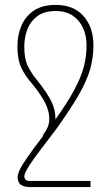

<svg xmlns="http://www.w3.org/2000/svg" viewBox="-20 -521 449 783"><path d="M100 242Q82 242 67 233.5Q52 225 52 201Q52 190 60 172.5Q68 155 90.5 122Q113 89 157 32H154Q169 11 175 -4Q181 -19 181 -36Q181 -66 166 -97.5Q151 -129 114 -176Q84 -209 67.5 -243.5Q51 -278 51 -331Q51 -378 67.5 -416.5Q84 -455 118.5 -478Q153 -501 207 -501Q281 -501 321 -455Q361 -409 361 -337Q361 -286 347.5 -238.5Q334 -191 300.5 -133Q267 -75 209 6Q167 61 141 95.5Q115 130 102 150Q89 170 84.5 180Q80 190 79 198Q79 205 83.5 211Q88 217 103 217H349V242ZM206 -38Q206 -35 206 -34Q256 -104 283.5 -155.5Q311 -207 322 -249.5Q333 -292 333 -337Q333 -374 319 -406Q305 -438 277 -457Q249 -476 207 -476Q160 -476 132 -455Q104 -434 91.5 -401Q79 -368 79 -331Q79 -281 93.5 -251.5Q108 -222 132 -193Q172 -143 189 -108.5Q206 -74 206 -38Z"/></svg>

Font: Noto Serif Armenian Condensed Thin
Style: Regular
Weight: 100
Width: 3
Designer: Monotype Design Team
Foundry: Monotype Imaging Inc.
Version: Version 2.008; ttfautohint (v1.8.4.7-5d5b)